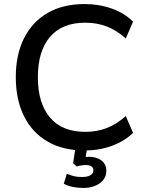

<svg xmlns="http://www.w3.org/2000/svg" viewBox="-20 -734 716 948"><path d="M398 9Q291 9 215 -35Q139 -79 98.5 -160.5Q58 -242 58 -353Q58 -464 98.5 -545Q139 -626 215 -670Q291 -714 398 -714Q470 -714 532.5 -691.5Q595 -669 637 -627L601 -544Q555 -585 506.5 -603.5Q458 -622 401 -622Q287 -622 227 -552Q167 -482 167 -353Q167 -224 227 -153.5Q287 -83 401 -83Q458 -83 506.5 -101.5Q555 -120 601 -161L637 -78Q595 -37 532.5 -14Q470 9 398 9ZM390 194Q363 194 337.5 188.5Q312 183 295 173L310 124Q329 132 345.5 136Q362 140 384 140Q411 140 426 131.5Q441 123 441 107Q441 81 403 81Q393 81 383 82.5Q373 84 359 88L341 72L355 -20H413L403 41Q411 40 418 40Q457 40 481 58.5Q505 77 505 110Q505 147 473 170.5Q441 194 390 194Z"/></svg>

Font: Nunito Sans SemiBold
Style: Regular
Weight: 600
Designer: Vernon Adams
Foundry: Vernon Adams
Version: Version 3.101; ttfautohint (v1.8.4.7-5d5b);gftools[0.9.27]